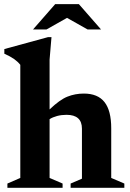

<svg xmlns="http://www.w3.org/2000/svg" viewBox="-22 -888 616 908"><path d="M274 0H13V-20L74 -46.5V-581.5Q62 -596.5 44.8 -608.8Q27.5 -621 -1.5 -634V-656L205.5 -712.5H221.5L212.5 -606V-370.5Q260.5 -416.5 297 -431Q333.5 -445.5 374.5 -445.5Q440.5 -445.5 472.2 -405.2Q504 -365 504 -281V-46.5L566 -20V0H312V-20L365.5 -43V-279.5Q365.5 -345 292.5 -345Q269 -345 248.2 -339.5Q227.5 -334 212.5 -324.5V-46.5L274 -20ZM392.5 -748.5 295 -803.5 197.5 -748.5H134L239 -868.5H351L456 -748.5Z"/></svg>

Font: Newsreader 16pt
Style: Bold
Weight: 700
Designer: Hugues Gentile
Foundry: Production Type
Version: Version 1.003; ttfautohint (v1.8.3)